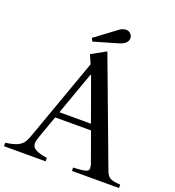

<svg xmlns="http://www.w3.org/2000/svg" viewBox="-190 -1090 1110 1219"><g transform="rotate(20 364.5 -480.0)"><path d="M461 -283 527 -100C531.7 -88 534.7 -78.8 536 -72.5C537.3 -66.2 538 -60.7 538 -56C538 -50.7 537 -46.2 535 -42.5C533 -38.8 528.3 -35.7 521 -33C513.7 -30.3 503.2 -28.2 489.5 -26.5C475.8 -24.8 457.7 -23.7 435 -23V0H753V-23C735.7 -24.3 721.3 -26 710 -28C698.7 -30 689.3 -33.3 682 -38C674.7 -42.7 668.7 -48.7 664 -56C659.3 -63.3 655 -72.7 651 -84L387 -790L289 -736L315 -677L121 -134C115 -116.7 109 -101.8 103 -89.5C97 -77.2 89 -66.7 79 -58C69 -49.3 56 -42.3 40 -37C24 -31.7 2.7 -27 -24 -23V0H257V-23C223 -28.3 197.3 -35.5 180 -44.5C162.7 -53.5 154 -67 154 -85C154 -95.7 157.7 -111.3 165 -132L219 -283ZM337 -614H341L446 -323H233ZM265 -837 276 -816 428 -860C454 -867.3 471.8 -875.8 481.5 -885.5C491.2 -895.2 496 -905.7 496 -917C496 -929.7 491.7 -940 483 -948C474.3 -956 464.3 -960 453 -960C438.3 -960 423.7 -954.7 409 -944Z"/></g></svg>

Font: Libre Caslon Text
Style: Regular
Weight: 400
Designer: Pablo Impallari, Rodrigo Fuenzalida
Foundry: Pablo Impallari, Rodrigo Fuenzalida
Version: Version 1.000; ttfautohint (v0.93) -l 8 -r 50 -G 200 -x 14 -